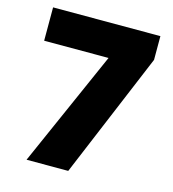

<svg xmlns="http://www.w3.org/2000/svg" viewBox="-107 -802 800 890"><g transform="rotate(15 293.0 -357.0)"><path d="M102 0H302L553 -600V-714H38V-554H347Z"/></g></svg>

Font: Noto Sans Canadian Aboriginal Black
Style: Regular
Weight: 900
Designer: Monotype Design Team, Typotheque's Kevin King
Foundry: Monotype Imaging Inc.
Version: Version 2.004